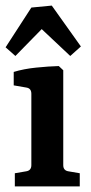

<svg xmlns="http://www.w3.org/2000/svg" viewBox="-22 -666 325 686"><path d="M204 -76Q204 -57 222 -54L263 -47V0H31V-47L72 -54Q90 -57 90 -76V-331Q90 -350 73 -353L27 -361V-409Q63 -420 107.5 -424.5Q152 -429 188 -430L204 -415ZM-2 -497 90 -639 163 -646 267 -500 229 -466 127 -562 33 -466Z"/></svg>

Font: Yrsa SemiBold
Style: Regular
Weight: 600
Version: Version 2.004